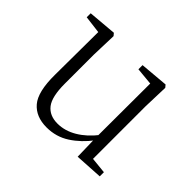

<svg xmlns="http://www.w3.org/2000/svg" viewBox="-121 -692 885 885"><g transform="rotate(45 321.5 -250.0)"><path d="M263 14Q193 14 155.5 -30Q118 -74 119 -185L121 -478L140 -463L35 -476V-502L174 -514L184 -502L180 -377V-188Q180 -103 207 -68.5Q234 -34 286 -34Q334 -34 379.5 -61Q425 -88 463 -137L482 -103H464Q425 -51 375 -18.5Q325 14 263 14ZM460 8 457 -116V-117L458 -467L373 -475V-502L511 -514L521 -502L517 -377V-35L596 -27V0Z"/></g></svg>

Font: Noto Serif TC
Style: Regular
Weight: 200
Designer: Ryoko NISHIZUKA 西塚涼子 (kana & ideographs); Frank Grießhammer (Latin, Greek & Cyrillic); Wenlong ZHANG 张文龙 (bopomofo); San
Foundry: Adobe
Version: Version 2.001;hotconv 1.1.0;makeotfexe 2.6.0